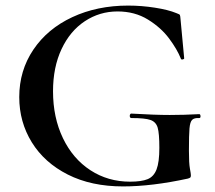

<svg xmlns="http://www.w3.org/2000/svg" viewBox="-20 -656 771 688"><path d="M49 -308Q49 -403 99.5 -478Q150 -553 239 -594.5Q328 -636 439 -636Q487 -636 535 -628.5Q583 -621 612 -609Q623 -605 624.5 -602.5Q626 -600 627 -586L640 -447Q640 -444 634.5 -443Q629 -442 628 -446Q615 -479 586 -518Q557 -557 510 -586Q463 -615 401 -615Q337 -615 284 -580Q231 -545 200.5 -480Q170 -415 170 -329Q170 -235 205.5 -161Q241 -87 304 -46Q367 -5 446 -5Q487 -5 509 -14Q531 -23 541 -49Q551 -75 551 -126Q551 -178 545 -198.5Q539 -219 519.5 -226Q500 -233 451 -233Q445 -233 445 -241Q445 -244 446.5 -246.5Q448 -249 450 -249Q535 -244 588 -244Q639 -244 694 -247Q698 -247 698.5 -240Q699 -233 694 -233Q676 -234 668.5 -226.5Q661 -219 659 -196Q657 -173 657 -116Q657 -71 660.5 -52Q664 -33 664 -28Q664 -22 662 -20Q660 -18 653 -16Q524 12 421 12Q307 12 223 -30.5Q139 -73 94 -146Q49 -219 49 -308Z"/></svg>

Font: Cormorant Infant
Style: Bold
Weight: 700
Designer: Christian Thalmann (Catharsis Fonts)
Foundry: Catharsis Fonts
Version: Version 4.000